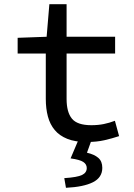

<svg xmlns="http://www.w3.org/2000/svg" viewBox="-20 -664 640 914"><path d="M392 12Q338 12 300.5 -3Q263 -18 240.5 -45Q218 -72 208 -109.5Q198 -147 198 -193V-409H64V-484L202 -489L215 -644H297V-489H528V-409H297V-193Q297 -130 322.5 -99Q348 -68 415 -68Q447 -68 474 -73.5Q501 -79 527 -89L547 -16Q514 -5 477 3.5Q440 12 392 12ZM294 230 286 184Q348 180 370.5 169Q393 158 393 136Q393 118 376.5 107Q360 96 316 90L358 -9H420L394 63Q429 71 448 87.5Q467 104 467 135Q467 181 422.5 203.5Q378 226 294 230Z"/></svg>

Font: SauceCodePro Nerd Font Mono
Style: Regular
Weight: 500
Monospace: yes
Designer: Paul D. Hunt, Teo Tuominen
Foundry: Adobe Systems Incorporated
Version: Version 2.030;PS 1.000;hotconv 16.6.51;makeotf.lib2.5.65220;